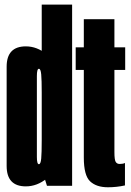

<svg xmlns="http://www.w3.org/2000/svg" viewBox="-20 -805 568 832"><path d="M183.5 0 160.8 -72V-785H292.5V0ZM92 2.6Q8.8 2.6 8.8 -85.9Q8.8 -174.5 8.8 -301Q8.8 -427.8 8.8 -515.9Q8.8 -604.1 92 -604.1Q140.4 -604.1 182.8 -569.4Q225.2 -534.6 225.2 -453.4L160.8 -405.1Q160.8 -457.9 158.6 -482.4Q156.4 -506.9 148.5 -506.9Q139.8 -506.9 139.8 -475.6Q139.8 -444.4 139.8 -301Q139.8 -156 139.8 -124.8Q139.8 -93.5 148.5 -93.5Q156.4 -93.5 158.6 -118Q160.8 -142.5 160.8 -196.8L225.2 -147Q225.2 -65.8 182.8 -31.6Q140.4 2.6 92 2.6Z M447.8 6.5Q397.9 6.5 370.6 -19.1Q343.2 -44.8 343.2 -122V-502H308V-600H343.2V-721.9H475.8V-600H522.5V-502H475.8V-146Q475.8 -112.2 481.4 -103.4Q487 -94.5 498.5 -94.5Q513.2 -94.5 521.5 -98.8V-1.5Q485.5 6.5 447.8 6.5Z"/></svg>

Font: Anybody UltraCondensed Thin
Style: Regular
Weight: 100
Width: 1
Designer: Tyler Finck
Foundry: Etcetera Type Company
Version: Version 1.110